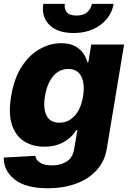

<svg xmlns="http://www.w3.org/2000/svg" viewBox="-22 -780 683 1011"><path d="M229.8 211.3Q112.6 211.3 54.5 164.6Q-3.6 117.9 -2.1 49.7L164.1 40.5Q167.3 62.9 189.3 76.9Q211.3 90.9 253.6 90.9Q297.2 90.9 329.5 70.1Q361.9 49.4 369.3 0.7L385.3 -95.2H379.3Q358 -57.5 314.5 -32.5Q271 -7.5 210.6 -7.5Q150.9 -7.5 106 -35.3Q61.1 -63.2 41.2 -122Q21.3 -180.8 36.6 -273.4Q52.6 -369.3 93.4 -431.1Q134.2 -492.9 188.9 -522.7Q243.6 -552.6 300.4 -552.6Q343.4 -552.6 371.4 -537.8Q399.5 -523.1 415.7 -500.2Q431.8 -477.3 438.2 -452.1H443.2L458.5 -545.5H631.4L540.5 2.1Q529.5 69.6 486.9 116.3Q444.2 163 378 187.1Q311.8 211.3 229.8 211.3ZM290.8 -133.9Q338.4 -133.9 371.6 -170.8Q404.8 -207.7 415.5 -273.4Q425.8 -339.8 405.5 -378.4Q385.3 -416.9 337.7 -416.9Q289.4 -416.9 257.3 -377.8Q225.1 -338.8 214.8 -273.4Q204.2 -208.1 223.4 -171Q242.5 -133.9 290.8 -133.9ZM462 -759.6H576.3Q565 -692.8 507.6 -649.5Q450.3 -606.2 365.4 -606.2Q280.2 -606.2 237.6 -649.5Q195 -692.8 206.3 -759.6H319.6Q315 -736.2 328.5 -717.2Q342 -698.2 381 -698.2Q419 -698.2 438.2 -716.8Q457.4 -735.4 462 -759.6Z"/></svg>

Font: Inter UI Extra Bold
Style: Italic
Weight: 800
Italic angle: 9.39999°
Designer: Rasmus Andersson
Foundry: rsms
Version: 3.2;8d6f07862